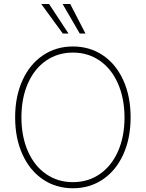

<svg xmlns="http://www.w3.org/2000/svg" viewBox="-20 -955 748 984"><path d="M353.5 9.8Q266.6 9.8 199.5 -35.9Q132.3 -81.5 95 -164.1Q57.6 -246.6 57.6 -353.5Q57.6 -460.4 95 -543Q132.3 -625.5 199.7 -671.1Q267.1 -716.8 353.5 -716.8Q440.4 -716.8 507.6 -671.4Q574.7 -626 612.1 -543.5Q649.4 -460.9 649.4 -353.5Q649.4 -246.6 612.1 -164.1Q574.7 -81.5 507.6 -35.9Q440.4 9.8 353.5 9.8ZM353.5 -685.5Q276.4 -685.5 216.6 -644.5Q156.7 -603.5 123.3 -528.1Q89.8 -452.6 89.8 -353.5Q89.8 -255.4 123 -179.9Q156.2 -104.5 216.1 -63Q275.9 -21.5 353.5 -21.5Q431.2 -21.5 491.2 -62.7Q551.3 -104 584.7 -179.4Q618.2 -254.9 618.2 -353.5Q617.7 -452.1 584.2 -527.6Q550.8 -603 491 -644.3Q431.2 -685.5 353.5 -685.5ZM191.4 -934.6H231.4L331.1 -783.2H301.8ZM300.8 -934.6H339.8L418 -783.2H388.7Z"/></svg>

Font: Pretendard Thin
Style: Regular
Weight: 100
Designer: Base glyphs from Inter by Rasmus Andersson; Hangeul glyphs from Noto Sans CJK(Source Han Sans) by Jang Soo-young and Kan
Foundry: Kil Hyung-jin
Version: Version 1.309